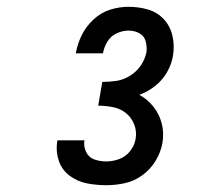

<svg xmlns="http://www.w3.org/2000/svg" viewBox="-20 -838 616 565"><path d="M293 -293Q320 -293 347.5 -299Q375 -305 399 -322.5Q423 -340 438 -365Q453 -390 458 -417Q463 -447 456 -474.5Q449 -502 431.5 -524Q414 -546 390 -559Q415 -568 436.5 -585Q458 -602 471.5 -625.5Q485 -649 489 -674Q494 -704 487.5 -732.5Q481 -761 462 -781.5Q443 -802 415.5 -810Q388 -818 358 -818Q331 -818 304 -809.5Q277 -801 255 -780.5Q233 -760 220.5 -734.5Q208 -709 203 -681H283Q286 -699 296 -715.5Q306 -732 323.5 -740Q341 -748 358 -748Q375 -748 389.5 -740.5Q404 -733 408.5 -717Q413 -701 411 -685Q407 -664 394.5 -645.5Q382 -627 362.5 -615Q343 -603 322.5 -600Q302 -597 281 -597L269 -527Q292 -527 313.5 -522.5Q335 -518 351 -505Q367 -492 375 -471.5Q383 -451 379 -429Q376 -410 363 -393.5Q350 -377 331 -370Q312 -363 293 -363Q275 -363 258.5 -368.5Q242 -374 234 -389.5Q226 -405 228 -423L229 -425H149L148 -420Q144 -390 153.5 -363.5Q163 -337 185.5 -320.5Q208 -304 235.5 -298.5Q263 -293 293 -293Z"/></svg>

Font: Iosevka Sparkle Oblique
Style: Regular
Weight: 400
Italic angle: -9°
Designer: Belleve Invis
Foundry: Belleve Invis
Version: Version 4.5.0; ttfautohint (v1.8.3)